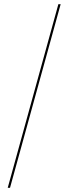

<svg xmlns="http://www.w3.org/2000/svg" viewBox="-20 -780 328 921"><path d="M17 121 260 -760H271L28 121Z"/></svg>

Font: Noto Serif Display Light
Style: Regular
Weight: 300
Designer: Monotype Design Team
Foundry: Monotype Imaging Inc.
Version: Version 2.009